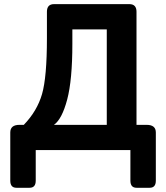

<svg xmlns="http://www.w3.org/2000/svg" viewBox="-20 -720 797 921"><path d="M58.6 180.7Q29.3 180.7 29.3 146.5V-84.5Q29.3 -121.1 73.2 -121.1H94.2Q158.2 -187.5 181.6 -268.6Q205.1 -349.6 205.1 -537.1V-663.6Q205.1 -700.2 239.3 -700.2H600.6Q634.8 -700.2 634.8 -663.6V-121.1H683.6Q727.5 -121.1 727.5 -84.5V146.5Q727.5 180.7 698.2 180.7H634.8Q605.5 180.7 605.5 146.5V0H151.4V146.5Q151.4 180.7 122.1 180.7ZM238.8 -121.1H492.2V-579.1H327.1V-509.8Q327.1 -335.9 302.2 -242.2Q277.3 -148.4 238.8 -121.1Z"/></svg>

Font: Istok
Style: Bold
Weight: 700
Designer: Andrey V. Panov
Foundry: Andrey V. Panov
Version: Version 1.0.1